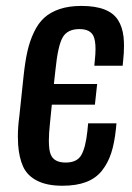

<svg xmlns="http://www.w3.org/2000/svg" viewBox="-20 -606 436 635"><path d="M186.5 8.3Q135.3 8.3 102.8 -8.3Q70.3 -24.9 56.6 -54.7Q43 -85 40 -127Q39.1 -140.1 39.1 -154.8Q39.1 -185.5 43.9 -221.2L58.1 -355.5Q63 -401.9 70.6 -435.8Q78.1 -469.7 92.3 -499.5Q106.4 -529.3 126.7 -547.6Q147 -565.9 177.7 -576.2Q208.5 -586.4 249 -586.4Q295.4 -586.4 325.4 -574.7Q355.5 -563 370.1 -540Q384.8 -517.6 388.7 -483.4Q390.1 -469.2 390.1 -452.6Q390.1 -430.7 387.2 -404.8L385.7 -388.7H292L293.5 -405.3Q295.9 -426.8 295.9 -443.4Q295.9 -472.2 289.1 -486.8Q278.3 -509.8 242.7 -509.8Q202.6 -509.8 187 -481.9Q171.4 -454.1 163.6 -376.5L158.2 -328.1H301.3L293.9 -259.8H151.4L145 -195.8Q141.6 -164.1 141.6 -141.1Q141.6 -109.4 147.9 -94.7Q158.7 -68.4 197.3 -68.4Q234.9 -68.4 249 -93.3Q263.2 -118.2 269 -172.4L271.5 -198.2H365.2L363.3 -178.7Q358.4 -132.3 347.7 -99.4Q336.9 -66.4 316.9 -41.3Q296.9 -16.1 264.6 -3.9Q232.4 8.3 186.5 8.3Z"/></svg>

Font: Oswald
Style: Regular
Weight: 400
Designer: Vernon Adams
Foundry: Vernon Adams
Version: 3.0; ttfautohint (v0.94.23-7a4d-dirty) -l 8 -r 50 -G 200 -x 